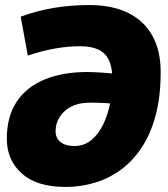

<svg xmlns="http://www.w3.org/2000/svg" viewBox="-20 -730 666 760"><path d="M240 10Q126 10 66.5 -43Q7 -96 7 -181Q7 -268 45.5 -326.5Q84 -385 155.5 -415Q227 -445 326 -445Q340 -445 357.5 -444Q375 -443 391.5 -442Q408 -441 421 -439.5Q434 -438 441 -436L438 -319Q417 -321 396.5 -322Q376 -323 357.5 -323.5Q339 -324 324 -323Q287 -322 259 -306.5Q231 -291 215.5 -266Q200 -241 200 -210Q200 -192 209 -179Q218 -166 234.5 -159Q251 -152 274 -152Q313 -152 341.5 -175.5Q370 -199 388.5 -237.5Q407 -276 416 -322Q425 -368 425 -413Q425 -463 411 -492Q397 -521 369 -534Q341 -547 297 -547Q248 -547 195.5 -537.5Q143 -528 90 -510L62 -664Q124 -687 191.5 -698.5Q259 -710 333 -710Q425 -710 488 -678.5Q551 -647 583.5 -588Q616 -529 616 -445Q616 -349 596.5 -275Q577 -201 541.5 -147Q506 -93 459 -58.5Q412 -24 356 -7Q300 10 240 10Z"/></svg>

Font: Georama ExtraCondensed Thin ExtraBold
Style: Italic
Weight: 800
Italic angle: -9°
Version: Version 1.001